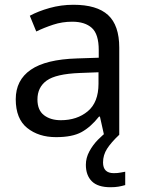

<svg xmlns="http://www.w3.org/2000/svg" viewBox="-20 -565 601 805"><path d="M288 -545Q386 -545 433 -502Q480 -459 480 -365V0H416L399 -76H395Q360 -32 321.5 -11Q283 10 215 10Q142 10 94 -28.5Q46 -67 46 -149Q46 -229 109 -272.5Q172 -316 303 -320L394 -323V-355Q394 -422 365 -448Q336 -474 283 -474Q241 -474 203 -461.5Q165 -449 132 -433L105 -499Q140 -518 188 -531.5Q236 -545 288 -545ZM314 -259Q214 -255 175.5 -227Q137 -199 137 -148Q137 -103 164.5 -82Q192 -61 235 -61Q303 -61 348 -98.5Q393 -136 393 -214V-262ZM412 116Q412 161 457 161Q474 161 485.5 158.5Q497 156 505 155V211Q491 215 477 217.5Q463 220 443 220Q390 220 365 195Q340 170 340 126Q340 97 354.5 70Q369 43 390.5 21Q412 -1 432 -15L480 0Q446 32 429 58.5Q412 85 412 116Z"/></svg>

Font: Noto Sans Deseret
Style: Regular
Weight: 400
Designer: Monotype Design Team
Foundry: Monotype Imaging Inc.
Version: Version 2.001; ttfautohint (v1.8.4.7-5d5b)